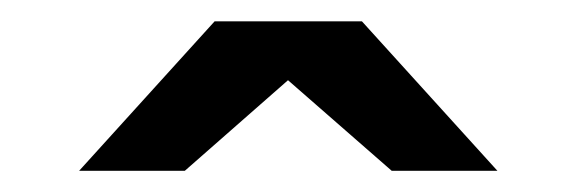

<svg xmlns="http://www.w3.org/2000/svg" viewBox="-20 -811 540 180"><path d="M181.2 -791H319.3L446.3 -650.9H347.2L250 -735.8L153.3 -650.9H54.2Z"/></svg>

Font: FORM UDPGothic
Style: Bold
Weight: 700
Foundry: Pronama LLC
Version: Version 1.051